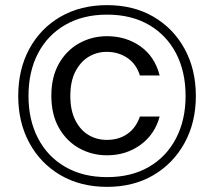

<svg xmlns="http://www.w3.org/2000/svg" viewBox="-20 -724 834 748"><path d="M397 4Q294 4 216 -41.5Q138 -87 94.5 -167Q51 -247 51 -350Q51 -454 94.5 -534Q138 -614 216 -659Q294 -704 397 -704Q500 -704 577.5 -659Q655 -614 699 -534Q743 -454 743 -350Q743 -247 699 -167Q655 -87 577.5 -41.5Q500 4 397 4ZM397 -119Q338 -119 288.5 -146.5Q239 -174 209.5 -226Q180 -278 180 -351Q180 -424 209.5 -476Q239 -528 288.5 -555.5Q338 -583 397 -583Q471 -583 527 -543.5Q583 -504 602 -430H525Q511 -475 476 -498.5Q441 -522 396 -522Q357 -522 325 -502.5Q293 -483 273.5 -445Q254 -407 254 -350Q254 -294 273.5 -255.5Q293 -217 325 -198Q357 -179 396 -179Q443 -179 476.5 -202.5Q510 -226 525 -270H602Q583 -200 527 -159.5Q471 -119 397 -119ZM397 -34Q492 -34 560.5 -74Q629 -114 666 -185.5Q703 -257 703 -350Q703 -445 666 -516Q629 -587 560.5 -627Q492 -667 397 -667Q303 -667 234 -627Q165 -587 128 -516Q91 -445 91 -350Q91 -257 128 -185.5Q165 -114 234 -74Q303 -34 397 -34Z"/></svg>

Font: DM Sans 11pt
Style: Regular
Weight: 400
Version: Version 4.004;gftools[0.9.30]